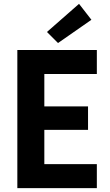

<svg xmlns="http://www.w3.org/2000/svg" viewBox="-20 -980 572 1000"><path d="M70.3 -719.7H484.4V-594.7H210.9V-425.8H438.5V-303.7H210.9V-125H484.4V0H70.3ZM224.6 -813.5 391.6 -960 456.1 -877 282.2 -755.9Z"/></svg>

Font: Reddit Sans Chocolate
Style: Bold
Weight: 700
Designer: Stephen Hutchings
Foundry: Reddit
Version: Version 1.011